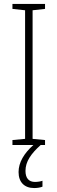

<svg xmlns="http://www.w3.org/2000/svg" viewBox="-20 -734 291 972"><path d="M109 131C109 84 137 44 186 0H208V-25L145 -31V-682L208 -689V-714H43V-689L107 -682V-31L43 -25V0H149C102 42 74 88 74 137C74 189 104 218 153 218C171 218 185 215 195 211V181C188 184 172 187 157 187C126 187 109 168 109 131Z"/></svg>

Font: Noto Sans Hebrew Condensed ExtraLight
Style: Regular
Weight: 200
Width: 3
Designer: Monotype Design Team
Foundry: Monotype Imaging Inc.
Version: Version 2.004